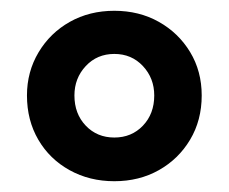

<svg xmlns="http://www.w3.org/2000/svg" viewBox="-20 -735 424 356"><path d="M192 -399Q146 -399 109 -419.5Q72 -440 51 -476Q30 -512 30 -558Q30 -602 51.5 -638Q73 -674 109.5 -694.5Q146 -715 192 -715Q238 -715 274.5 -694.5Q311 -674 332.5 -638.5Q354 -603 354 -558Q354 -512 332.5 -476Q311 -440 274.5 -419.5Q238 -399 192 -399ZM192 -480Q224 -480 245 -502Q266 -524 266 -558Q266 -590 245 -612.5Q224 -635 192 -635Q160 -635 139 -612.5Q118 -590 118 -558Q118 -524 139 -502Q160 -480 192 -480Z"/></svg>

Font: Mulish ExtraBold
Style: Regular
Weight: 800
Designer: Vernon Adams
Foundry: Vernon Adams
Version: Version 3.603; ttfautohint (v1.8.3)